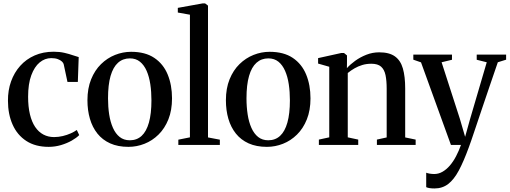

<svg xmlns="http://www.w3.org/2000/svg" viewBox="-20 -838 2946 1110"><path d="M261.5 11Q184.5 11 132 -23.2Q79.5 -57.5 52.8 -117.8Q26 -178 26 -255.5Q25.5 -316 44 -367.5Q62.5 -419 97 -457.5Q131.5 -496 180.5 -517.5Q229.5 -539 290.5 -539Q324.5 -539 352.5 -532.5Q380.5 -526 401.5 -518.5Q422.5 -511 435 -508L430 -364.5H370L348.5 -465.5Q347 -474 338.2 -482.2Q329.5 -490.5 314.2 -496.2Q299 -502 276.5 -502Q239.5 -502 209.2 -477Q179 -452 160.8 -402.5Q142.5 -353 142.5 -278.5Q142.5 -221 153 -177.2Q163.5 -133.5 183.2 -104.2Q203 -75 230.8 -60.2Q258.5 -45.5 292.5 -45.5Q318 -45.5 343 -51.5Q368 -57.5 389 -67Q410 -76.5 424 -86.5L438 -57Q422.5 -41 394.8 -25.2Q367 -9.5 332.5 0.8Q298 11 261.5 11Z M485.5 -258.5Q485.5 -327 506.8 -379.5Q528 -432 564 -467.2Q600 -502.5 645.2 -520.5Q690.5 -538.5 738 -538.5Q820 -538.5 872.2 -503.2Q924.5 -468 949.5 -407Q974.5 -346 974.5 -269.5Q974.5 -200.5 953.5 -148Q932.5 -95.5 896.5 -60Q860.5 -24.5 815.5 -6.8Q770.5 11 722.5 11Q661.5 11 616.8 -9.2Q572 -29.5 543 -66Q514 -102.5 499.8 -151.5Q485.5 -200.5 485.5 -258.5ZM730.5 -27Q771 -27 798.8 -52.5Q826.5 -78 841 -129.5Q855.5 -181 855.5 -258Q855.5 -307 849 -350.8Q842.5 -394.5 827.8 -428.2Q813 -462 789.2 -481.2Q765.5 -500.5 731 -500.5Q690.5 -500.5 662.2 -475.2Q634 -450 619.2 -398.8Q604.5 -347.5 604.5 -269.5Q604.5 -220 611.2 -176.2Q618 -132.5 633 -98.8Q648 -65 672 -46Q696 -27 730.5 -27Z M1078 -44V-753L1008 -765.5V-792.5L1152.5 -818.5H1165.5L1182.5 -805.5V-43.5L1251 -30.5V0H1011V-30.5Z M1286 -258.5Q1286 -327 1307.2 -379.5Q1328.5 -432 1364.5 -467.2Q1400.5 -502.5 1445.8 -520.5Q1491 -538.5 1538.5 -538.5Q1620.5 -538.5 1672.8 -503.2Q1725 -468 1750 -407Q1775 -346 1775 -269.5Q1775 -200.5 1754 -148Q1733 -95.5 1697 -60Q1661 -24.5 1616 -6.8Q1571 11 1523 11Q1462 11 1417.2 -9.2Q1372.5 -29.5 1343.5 -66Q1314.5 -102.5 1300.2 -151.5Q1286 -200.5 1286 -258.5ZM1531 -27Q1571.5 -27 1599.2 -52.5Q1627 -78 1641.5 -129.5Q1656 -181 1656 -258Q1656 -307 1649.5 -350.8Q1643 -394.5 1628.2 -428.2Q1613.5 -462 1589.8 -481.2Q1566 -500.5 1531.5 -500.5Q1491 -500.5 1462.8 -475.2Q1434.5 -450 1419.8 -398.8Q1405 -347.5 1405 -269.5Q1405 -220 1411.8 -176.2Q1418.5 -132.5 1433.5 -98.8Q1448.5 -65 1472.5 -46Q1496.5 -27 1531 -27Z M1883.5 -44V-452L1819 -470.5V-502L1952.5 -531.5H1969L1986 -517.5V-477.5L1985.5 -444Q2004.5 -465.5 2033.5 -486.5Q2062.5 -507.5 2098 -521.5Q2133.5 -535.5 2172.5 -535.5Q2230.5 -535.5 2263.2 -512Q2296 -488.5 2309.2 -442Q2322.5 -395.5 2322.5 -327V-43.5L2383 -31V0H2159V-31L2215.5 -43.5V-325.5Q2215.5 -371.5 2208.8 -403.8Q2202 -436 2183 -452.8Q2164 -469.5 2127 -469.5Q2098.5 -469.5 2074.5 -462.2Q2050.5 -455 2029.8 -443Q2009 -431 1990.5 -416V-44L2051 -31V0H1823.5V-31Z M2492 251.5Q2475.5 251.5 2463.2 249.5Q2451 247.5 2444 244V160.5Q2451 163.5 2464 165.8Q2477 168 2490.5 168Q2515.5 168 2538.2 155Q2561 142 2580.8 119Q2600.5 96 2616.5 65.5Q2632.5 35 2645 0H2587L2414 -477.5L2369.5 -493V-522.5H2593V-492.5L2533 -478L2638.5 -151.5L2669 -47L2697.5 -149.5L2794 -478L2736 -492.5V-522.5H2906V-493L2858 -478Q2834 -408 2811 -340.8Q2788 -273.5 2767.8 -213.5Q2747.5 -153.5 2731.5 -105.5Q2715.5 -57.5 2704.5 -25.8Q2693.5 6 2689.5 16Q2660.5 95.5 2632.5 147.8Q2604.5 200 2571 225.8Q2537.5 251.5 2492 251.5Z"/></svg>

Font: Merriweather 96pt Medium
Style: Regular
Weight: 500
Version: Version 2.100